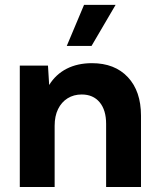

<svg xmlns="http://www.w3.org/2000/svg" viewBox="-20 -752 637 772"><path d="M546.9 0H406.7V-253.9Q406.7 -309.6 380.6 -340.8Q354.5 -372.1 308.6 -372.1Q276.4 -372.1 251.7 -356.7Q227.1 -341.3 213.4 -313.2Q199.7 -285.2 199.7 -246.1V0H59.6V-488.3H172.9L177.7 -410.2Q204.1 -453.1 248 -475.6Q292 -498 349.6 -498Q441.4 -498 494.1 -441.7Q546.9 -385.3 546.9 -287.1ZM348.1 -567.4H248.5L317.9 -732.4H444.8Z"/></svg>

Font: Kumbh Sans
Style: Bold
Weight: 700
Version: Version 1.005